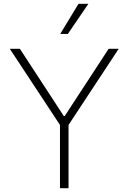

<svg xmlns="http://www.w3.org/2000/svg" viewBox="-20 -982 671 1002"><path d="M31.2 -727.3 293 -329.9V0H337.7V-329.9L599.4 -727.3H546.9L317.8 -376.4H312.9L83.8 -727.3ZM294.4 -805H334.2L441.1 -962H389.6Z"/></svg>

Font: Karasuma Gothic
Style: Thin
Weight: 200
Designer: Rasmus Andersson / Ryoko Ishizuka
Foundry: rsms
Version: Version 1.00